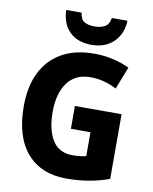

<svg xmlns="http://www.w3.org/2000/svg" viewBox="-101 -1018 879 1102"><g transform="rotate(10 338.5 -466.5)"><path d="M339 -409H611V-32Q557 -12 495 -1Q433 10 363 10Q215 10 132.5 -84.5Q50 -179 50 -359Q50 -471 90 -553Q130 -635 207.5 -679.5Q285 -724 397 -724Q455 -724 508.5 -711.5Q562 -699 603 -679L552 -548Q519 -566 480 -576.5Q441 -587 399 -587Q310 -587 264.5 -523.5Q219 -460 219 -355Q219 -249 257 -188.5Q295 -128 375 -128Q397 -128 417.5 -130.5Q438 -133 453 -137V-276H339ZM551 -943Q548 -865 499 -818Q450 -771 371 -771Q290 -771 243.5 -816.5Q197 -862 194 -943H284Q289 -903 311.5 -890.5Q334 -878 372 -878Q404 -878 429 -891Q454 -904 460 -943Z"/></g></svg>

Font: Noto Sans Arabic SemCond ExtBd
Style: Regular
Weight: 800
Width: 4
Designer: Monotype Design Team, Nadine Chahine, Nizar Qandah and Khaled Hosny
Foundry: Monotype Imaging Inc.
Version: Version 2.012; ttfautohint (v1.8.4.7-5d5b)